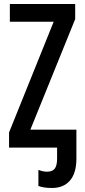

<svg xmlns="http://www.w3.org/2000/svg" viewBox="-20 -734 421 955"><path d="M239 201Q196 201 171 191V111Q194 120 214 120Q241 120 252.5 104.5Q264 89 264 55V0H25V-75L247 -626H29V-714H354V-639L131 -89H360V55Q360 127 328 164Q296 201 239 201Z"/></svg>

Font: Noto Sans ExtraCondensed Medium
Style: Regular
Weight: 500
Width: 2
Designer: Monotype Design Team
Foundry: Monotype Imaging Inc.
Version: Version 2.013; ttfautohint (v1.8.4.7-5d5b)